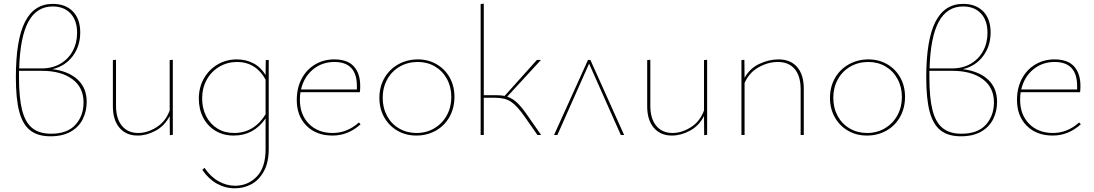

<svg xmlns="http://www.w3.org/2000/svg" viewBox="-20 -732 5934 1041"><path d="M450 -180Q450 -129 429 -86.5Q408 -44 364 -18.5Q320 7 254 7Q185 7 144 -25Q103 -57 84.5 -126.5Q66 -196 66 -312Q66 -516 115.5 -613.5Q165 -711 266 -711Q335 -711 375 -670Q415 -629 415 -556Q415 -482 374 -427.5Q333 -373 264 -357Q352 -346 401 -300.5Q450 -255 450 -180ZM84 -361H206Q263 -361 306.5 -386Q350 -411 374 -455Q398 -499 398 -554Q398 -621 362.5 -659Q327 -697 266 -697Q179 -697 134 -614.5Q89 -532 84 -361ZM433 -177Q433 -258 372 -303Q311 -348 207 -348H83V-313Q83 -201 100 -134.5Q117 -68 155 -37.5Q193 -7 257 -7Q345 -7 389 -55.5Q433 -104 433 -177Z M917 -408V-1L901 1L900 -103Q873 -50 824 -23.5Q775 3 726 3Q664 3 628 -39Q592 -81 592 -156V-406L609 -408V-159Q609 -89 641 -50Q673 -11 729 -11Q779 -11 828.5 -42Q878 -73 900 -133V-406Z M1437 -407V76Q1437 148 1411 196Q1385 244 1343.5 266.5Q1302 289 1253 289Q1201 289 1155.5 263.5Q1110 238 1077 189L1089 178Q1121 226 1164.5 250.5Q1208 275 1255 275Q1324 275 1372 225.5Q1420 176 1420 77V-90Q1356 3 1247 3Q1191 3 1148 -23Q1105 -49 1081.5 -94.5Q1058 -140 1058 -197Q1058 -258 1085.5 -306.5Q1113 -355 1160 -382.5Q1207 -410 1264 -410Q1313 -410 1353.5 -389Q1394 -368 1420 -325L1421 -406ZM1420 -112V-300Q1395 -347 1355.5 -371.5Q1316 -396 1266 -396Q1213 -396 1169.5 -370.5Q1126 -345 1101 -300Q1076 -255 1076 -198Q1076 -144 1098 -101.5Q1120 -59 1159 -35Q1198 -11 1249 -11Q1357 -11 1420 -112Z M1935 -58Q1867 3 1783 3Q1695 3 1642 -50Q1589 -103 1589 -190Q1589 -255 1615.5 -305Q1642 -355 1688.5 -382.5Q1735 -410 1792 -410Q1864 -410 1898.5 -372Q1933 -334 1933 -266Q1933 -242 1931 -232H1609Q1606 -213 1606 -191Q1606 -110 1655 -60.5Q1704 -11 1784 -11Q1862 -11 1926 -68ZM1612 -247H1915V-265Q1915 -396 1793 -396Q1726 -396 1677 -355.5Q1628 -315 1612 -247Z M2037 -201Q2037 -261 2064 -308.5Q2091 -356 2139 -383Q2187 -410 2246 -410Q2302 -410 2347.5 -383.5Q2393 -357 2418.5 -311Q2444 -265 2444 -207Q2444 -147 2417.5 -99Q2391 -51 2343.5 -24Q2296 3 2237 3Q2180 3 2134.5 -23.5Q2089 -50 2063 -96.5Q2037 -143 2037 -201ZM2427 -206Q2427 -260 2403.5 -303.5Q2380 -347 2338.5 -371.5Q2297 -396 2245 -396Q2191 -396 2147.5 -371Q2104 -346 2079.5 -301.5Q2055 -257 2055 -202Q2055 -147 2078.5 -103.5Q2102 -60 2144 -35.5Q2186 -11 2238 -11Q2292 -11 2335 -36.5Q2378 -62 2402.5 -106.5Q2427 -151 2427 -206Z M2914 0H2894L2825 -99Q2783 -159 2750.5 -180.5Q2718 -202 2664 -202H2603V0H2586V-710L2603 -712V-216H2667Q2696 -216 2716 -212L2891 -407H2913L2730 -208Q2760 -198 2784.5 -174.5Q2809 -151 2840 -106Z M3346 0 3174 -387 3002 0H2984L3168 -407H3181L3364 0Z M3814 -408V-1L3798 1L3797 -103Q3770 -50 3721 -23.5Q3672 3 3623 3Q3561 3 3525 -39Q3489 -81 3489 -156V-406L3506 -408V-159Q3506 -89 3538 -50Q3570 -11 3626 -11Q3676 -11 3725.5 -42Q3775 -73 3797 -133V-406Z M4338 -251V0H4321V-248Q4321 -319 4289 -357.5Q4257 -396 4197 -396Q4145 -396 4093.5 -367.5Q4042 -339 4017 -282V0H4000V-406L4016 -408L4017 -310Q4045 -361 4097 -385.5Q4149 -410 4201 -410Q4266 -410 4302 -368.5Q4338 -327 4338 -251Z M4480 -201Q4480 -261 4507 -308.5Q4534 -356 4582 -383Q4630 -410 4689 -410Q4745 -410 4790.5 -383.5Q4836 -357 4861.5 -311Q4887 -265 4887 -207Q4887 -147 4860.5 -99Q4834 -51 4786.5 -24Q4739 3 4680 3Q4623 3 4577.5 -23.5Q4532 -50 4506 -96.5Q4480 -143 4480 -201ZM4870 -206Q4870 -260 4846.5 -303.5Q4823 -347 4781.5 -371.5Q4740 -396 4688 -396Q4634 -396 4590.5 -371Q4547 -346 4522.5 -301.5Q4498 -257 4498 -202Q4498 -147 4521.5 -103.5Q4545 -60 4587 -35.5Q4629 -11 4681 -11Q4735 -11 4778 -36.5Q4821 -62 4845.5 -106.5Q4870 -151 4870 -206Z M5386 -180Q5386 -129 5365 -86.5Q5344 -44 5300 -18.5Q5256 7 5190 7Q5121 7 5080 -25Q5039 -57 5020.5 -126.5Q5002 -196 5002 -312Q5002 -516 5051.5 -613.5Q5101 -711 5202 -711Q5271 -711 5311 -670Q5351 -629 5351 -556Q5351 -482 5310 -427.5Q5269 -373 5200 -357Q5288 -346 5337 -300.5Q5386 -255 5386 -180ZM5020 -361H5142Q5199 -361 5242.5 -386Q5286 -411 5310 -455Q5334 -499 5334 -554Q5334 -621 5298.5 -659Q5263 -697 5202 -697Q5115 -697 5070 -614.5Q5025 -532 5020 -361ZM5369 -177Q5369 -258 5308 -303Q5247 -348 5143 -348H5019V-313Q5019 -201 5036 -134.5Q5053 -68 5091 -37.5Q5129 -7 5193 -7Q5281 -7 5325 -55.5Q5369 -104 5369 -177Z M5840 -58Q5772 3 5688 3Q5600 3 5547 -50Q5494 -103 5494 -190Q5494 -255 5520.5 -305Q5547 -355 5593.5 -382.5Q5640 -410 5697 -410Q5769 -410 5803.5 -372Q5838 -334 5838 -266Q5838 -242 5836 -232H5514Q5511 -213 5511 -191Q5511 -110 5560 -60.5Q5609 -11 5689 -11Q5767 -11 5831 -68ZM5517 -247H5820V-265Q5820 -396 5698 -396Q5631 -396 5582 -355.5Q5533 -315 5517 -247Z"/></svg>

Font: Ysabeau Infant Thin
Style: Regular
Weight: 200
Designer: Christian Thalmann (Catharsis Fonts)
Version: Version 0.003